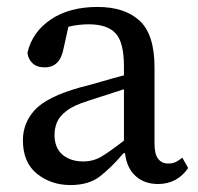

<svg xmlns="http://www.w3.org/2000/svg" viewBox="-20 -519 570 553"><path d="M435 11Q396 11 370.5 -12Q345 -35 340 -78H336Q301 -37 268.5 -11.5Q236 14 183 14Q127 14 86.5 -18.5Q46 -51 46 -115Q46 -165 80.5 -202.5Q115 -240 210 -267Q242 -275 274 -284.5Q306 -294 337 -302V-327Q337 -398 312.5 -423.5Q288 -449 236 -449Q206 -449 177 -442L163 -379Q153 -325 109 -325Q86 -325 73.5 -337Q61 -349 59 -367Q73 -427 126.5 -463Q180 -499 261 -499Q339 -499 382 -459.5Q425 -420 425 -325V-106Q425 -75 435.5 -61.5Q446 -48 465 -48Q478 -48 487.5 -53Q497 -58 505 -65L522 -35Q490 11 435 11ZM137 -131Q137 -93 160 -73.5Q183 -54 220 -54Q249 -54 273 -68.5Q297 -83 337 -114V-262L235 -229Q193 -216 172 -200Q151 -184 144 -166.5Q137 -149 137 -131Z"/></svg>

Font: Source Serif 4 SmText
Style: Regular
Weight: 400
Designer: Frank Grießhammer
Foundry: Adobe
Version: Version 4.005;hotconv 1.1.0;makeotfexe 2.6.0